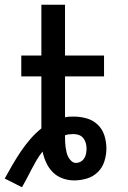

<svg xmlns="http://www.w3.org/2000/svg" viewBox="-20 -755 540 812"><path d="M0 0Q16 -29 32.5 -57.5Q49 -86 67.5 -113.5Q86 -141 107.5 -166Q129 -191 155 -212V-432H70V-520H155V-735H255V-520H420V-432H255V-259Q264 -261 273 -261.5Q282 -262 291 -262Q319 -262 346 -254.5Q373 -247 393 -228Q413 -209 421.5 -182Q430 -155 430 -127Q430 -100 421.5 -73Q413 -46 393.5 -27Q374 -8 347.5 0Q321 8 293 8Q269 8 245 -0.5Q221 -9 203.5 -26.5Q186 -44 175.5 -67Q165 -90 160 -114Q146 -97 135 -78Q124 -59 114 -40Q104 -21 94 -1.5Q84 18 73 37ZM301 -66Q312 -66 321.5 -71.5Q331 -77 336.5 -86Q342 -95 344 -105.5Q346 -116 346 -126Q346 -138 343 -149.5Q340 -161 332.5 -170.5Q325 -180 314 -184Q303 -188 291 -188Q282 -188 273 -187Q264 -186 255 -183V-175Q255 -164 255.5 -153.5Q256 -143 257.5 -132Q259 -121 261.5 -110.5Q264 -100 269 -90.5Q274 -81 282.5 -73.5Q291 -66 301 -66Z"/></svg>

Font: Iosevka Term Semibold
Style: Regular
Weight: 600
Monospace: yes
Designer: Belleve Invis
Foundry: Belleve Invis
Version: Version 31.4.0